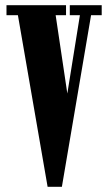

<svg xmlns="http://www.w3.org/2000/svg" viewBox="-20 -720 413 740"><path d="M163.5 0 49 -661.5H5V-700H234.5V-661.5H194.5L239.5 -359.5L288 -661.5H249V-700H372V-661.5H331L218.5 0Z"/></svg>

Font: Imbue 10pt ExtraBold
Style: Regular
Weight: 800
Designer: Tyler Finck
Foundry: Etcetera Type Company
Version: Version 1.102; ttfautohint (v1.8.3)